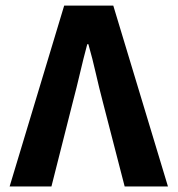

<svg xmlns="http://www.w3.org/2000/svg" viewBox="-20 -672 640 692"><path d="M14.7 0 211.3 -651.8H388.3L585.3 0H429.3L350.8 -303.7Q336.7 -357.5 325.2 -408.3Q313.8 -459.1 298.5 -512.7H294.5Q280.1 -459.1 268.3 -408.3Q256.5 -357.5 242.3 -303.7L165.4 0Z"/></svg>

Font: Source Code Pro ExtraLight
Style: Regular
Weight: 200
Monospace: yes
Designer: Paul D. Hunt, Teo Tuominen
Foundry: Adobe
Version: Version 1.026;hotconv 1.1.0;makeotfexe 2.6.0